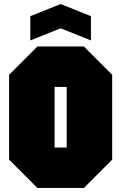

<svg xmlns="http://www.w3.org/2000/svg" viewBox="-20 -930 600 950"><path d="M25 -140V-560L165 -700H395L535 -560V-140L395 0H165ZM250 -500V-200H310V-500ZM130 -730V-850L280 -910L430 -850V-730L280 -790Z"/></svg>

Font: Tektur Condensed Black
Style: Regular
Weight: 900
Width: 3
Designer: Adam Jagosz
Foundry: Adam Jagosz
Version: Version 1.005;gftools[0.9.30]